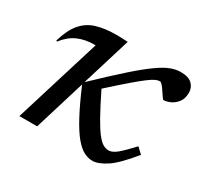

<svg xmlns="http://www.w3.org/2000/svg" viewBox="-116 -677 888 843"><g transform="rotate(30 327.5 -256.0)"><path d="M310.5 -520 234.5 -272Q316.5 -350.5 371.8 -399.5Q427 -448.5 464.5 -475.2Q502 -502 528.5 -512Q555 -522 579 -522Q618.5 -522 636.8 -504.5Q655 -487 655 -461Q655 -430 640.2 -411.5Q625.5 -393 606.5 -385Q587.5 -377 574.5 -377Q571.5 -377 564.5 -387.5Q557.5 -398 549 -410.5Q541 -423 533 -432Q525 -441 519.5 -441Q510.5 -441 498.5 -435.8Q486.5 -430.5 465.2 -414.8Q444 -399 407.5 -367.8Q371 -336.5 313.5 -284.5Q348.5 -213 373 -169.5Q397.5 -126 415.2 -103.5Q433 -81 447.2 -73Q461.5 -65 475.5 -65Q494.5 -65 517.8 -84.5Q541 -104 580.5 -146.5L609 -119.5Q546.5 -42.5 505.8 -16.2Q465 10 437 10Q414.5 10 392.5 -1.5Q370.5 -13 346.2 -42Q322 -71 293.8 -123.5Q265.5 -176 230.5 -258L151.5 0H61.5L196 -436.5H191.5Q143 -436.5 106.8 -420.2Q70.5 -404 41 -366L36 -368Q53.5 -429 81.8 -462.5Q110 -496 152 -509Q194 -522 252 -522Q266 -522 280.5 -521.5Q295 -521 310.5 -520Z"/></g></svg>

Font: Newsreader Caption
Style: Italic
Weight: 400
Italic angle: -17°
Designer: Hugues Gentile
Foundry: Production Type
Version: Version 1.001